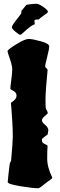

<svg xmlns="http://www.w3.org/2000/svg" viewBox="-20 -980 318 1021"><path d="M163 -868 165 -853Q165 -850 156 -847Q147 -844 124 -824.5Q101 -805 96.5 -800Q92 -795 87 -795Q82 -795 62.5 -811Q43 -827 43 -835.5Q43 -844 68 -875.5Q93 -907 93 -909Q94 -921 94 -922Q118 -952 119.5 -953.5Q121 -955 141.5 -957.5Q162 -960 174 -960Q186 -960 210.5 -943Q235 -926 235 -917Q235 -914 227 -908Q196 -887 187 -877Q186 -876 174.5 -876Q163 -876 163 -868ZM233 -203Q231 -184 231 -137Q231 -90 258 -36Q258 -31 246.5 -23Q235 -15 230 -11.5Q225 -8 216.5 -1Q208 6 203 10Q189 21 183 21Q154 21 87.5 10Q21 -1 21 -12Q21 -18 26 -62Q31 -106 32 -111L39 -125Q48 -224 48 -255Q48 -286 45.5 -332Q43 -378 40.5 -404.5Q38 -431 38 -432.5Q38 -434 46 -439Q68 -454 68 -471Q68 -488 51.5 -496.5Q35 -505 35 -508Q35 -518 40 -554.5Q45 -591 45 -611Q45 -631 32.5 -667Q20 -703 20 -708Q20 -716 66.5 -744.5Q113 -773 132.5 -773Q152 -773 197 -760.5Q242 -748 242 -733Q242 -722 231 -678Q220 -634 220 -628Q220 -622 226.5 -617.5Q233 -613 233 -607Q222 -493 222 -453.5Q222 -414 223 -407.5Q224 -401 229 -393Q234 -385 234 -377Q234 -376 218.5 -363Q203 -350 203 -340Q203 -330 220 -316Q237 -302 237 -287Q234 -267 233.5 -265.5Q233 -264 218 -253.5Q203 -243 203 -239V-232Q203 -219 223 -212Q233 -208 233 -203Z"/></svg>

Font: Piedra
Style: Regular
Weight: 400
Designer: Angel Koziupa & Ale Paul
Foundry: Angel Koziupa and Alejandro Paul
Version: Version 1.000